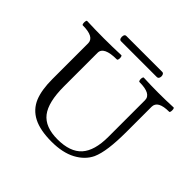

<svg xmlns="http://www.w3.org/2000/svg" viewBox="-188 -968 1179 1179"><g transform="rotate(45 401.5 -379.0)"><path d="M407 13Q308 13 248.5 -17.5Q189 -48 163 -110Q139 -169 139 -263V-573Q139 -628 38 -628Q33 -628 31.5 -637.5Q30 -647 31.5 -656.5Q33 -666 38 -666Q112 -663 186 -663Q261 -663 334 -666Q339 -666 341 -656.5Q343 -647 341 -637.5Q339 -628 334 -628Q221 -628 221 -573V-281Q221 -144 268 -83.5Q315 -23 423 -23Q532 -23 582.5 -79Q633 -135 633 -255V-573Q633 -628 530 -628Q525 -628 523 -637.5Q521 -647 523 -656.5Q525 -666 530 -666Q595 -663 659 -663Q723 -663 788 -666Q793 -666 794.5 -656.5Q796 -647 794.5 -637.5Q793 -628 788 -628Q690 -628 690 -573V-356Q690 -271 682 -210.5Q674 -150 657 -112Q630 -55 566.5 -21Q503 13 407 13ZM273 -725Q262 -725 258.5 -736.5Q255 -748 258.5 -759.5Q262 -771 273 -771H585Q595 -771 599 -759.5Q603 -748 599 -736.5Q595 -725 583 -725Z"/></g></svg>

Font: Junicode SmExp
Style: Regular
Weight: 400
Width: 6
Designer: Peter S. Baker
Version: Version 2.205; ttfautohint (v1.8.4)